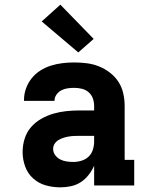

<svg xmlns="http://www.w3.org/2000/svg" viewBox="-20 -796 640 824"><path d="M239 8Q207 8 176.5 -0.5Q146 -9 122.5 -30Q99 -51 88 -81.5Q77 -112 77 -143Q77 -172 85.5 -200Q94 -228 112.5 -249.5Q131 -271 156 -285.5Q181 -300 208.5 -308Q236 -316 264.5 -319Q293 -322 321 -322H384V-341Q384 -358 378.5 -373.5Q373 -389 360.5 -400Q348 -411 331.5 -415Q315 -419 299 -419Q285 -419 270.5 -417Q256 -415 243.5 -408.5Q231 -402 222.5 -390Q214 -378 214 -364V-363H83V-367Q83 -392 91.5 -416Q100 -440 116 -460Q132 -480 153.5 -493.5Q175 -507 199 -514.5Q223 -522 248.5 -525Q274 -528 299 -528Q326 -528 353 -524.5Q380 -521 405 -511Q430 -501 452 -484Q474 -467 488.5 -444.5Q503 -422 509 -395Q515 -368 515 -341V-110H556V0H384V-85Q375 -64 360.5 -45.5Q346 -27 327 -14.5Q308 -2 285 3Q262 8 239 8ZM295 -101Q313 -101 330.5 -106.5Q348 -112 360.5 -124Q373 -136 378.5 -153.5Q384 -171 384 -189V-213H322Q310 -213 298 -212.5Q286 -212 274.5 -210Q263 -208 252 -204.5Q241 -201 231 -195Q221 -189 214.5 -179Q208 -169 208 -157Q208 -142 217 -130Q226 -118 239 -111.5Q252 -105 266.5 -103Q281 -101 295 -101ZM316 -571 159 -704 239 -776 382 -629Z"/></svg>

Font: Iosevka HT Extrabold Extended
Style: Regular
Weight: 800
Width: 7
Monospace: yes
Designer: Belleve Invis
Foundry: Belleve Invis
Version: Version 32.3.0; ttfautohint (v1.8.4)